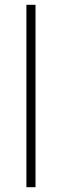

<svg xmlns="http://www.w3.org/2000/svg" viewBox="-20 -780 257 800"><path d="M90 0V-760H128V0Z"/></svg>

Font: Noto Sans Symbols ExtraLight
Style: Regular
Weight: 250
Version: Version 2.002